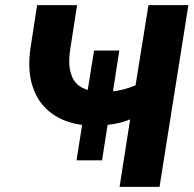

<svg xmlns="http://www.w3.org/2000/svg" viewBox="-20 -725 751 745"><path d="M444 0 485 -262Q472 -256 456 -251.5Q440 -247 422 -244Q404 -241 384 -239L399 -250L376 -103H277L300 -249L311 -239Q235 -246 182 -284Q129 -322 107 -388Q85 -454 99 -543L124 -705H279L254 -543Q245 -493 251 -457.5Q257 -422 276.5 -401.5Q296 -381 329 -374L319 -367L345 -529H443L417 -362L404 -369Q430 -371 456.5 -377.5Q483 -384 506 -394L556 -705H711L599 0Z"/></svg>

Font: Nunito Sans 12pt ExtraBold
Style: Italic
Weight: 800
Italic angle: -9°
Designer: Vernon Adams
Foundry: Vernon Adams
Version: Version 3.101;gftools[0.9.27]